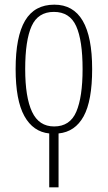

<svg xmlns="http://www.w3.org/2000/svg" viewBox="-20 -563 461 823"><path d="M191 9Q122 2 84.5 -65.5Q47 -133 47 -267Q47 -406 87.5 -474.5Q128 -543 213 -543Q375 -543 375 -267Q375 -131 338.5 -64.5Q302 2 231 9V240H191ZM212 -21Q280 -21 307 -84Q334 -147 334 -267Q334 -390 306.5 -451Q279 -512 211 -512Q143 -512 115.5 -451Q88 -390 88 -267Q88 -146 117.5 -83.5Q147 -21 212 -21Z"/></svg>

Font: Noto Serif ExtraCondensed ExtraLight
Style: Regular
Weight: 200
Width: 2
Designer: Monotype Design Team
Foundry: Monotype Imaging Inc.
Version: Version 2.015